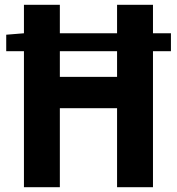

<svg xmlns="http://www.w3.org/2000/svg" viewBox="-20 -782 740 802"><path d="M694 -643H619V-762H469V-643H230V-762H80V-643L6 -637V-568H80V0H230V-330H469V0H619V-568H694ZM469 -461H230V-568H469Z"/></svg>

Font: Kawkab Mono
Style: Bold
Weight: 700
Monospace: yes
Designer: Abdullah Arif
Foundry: Abdullah Arif
Version: Version 1.000;PS 000.500;hotconv 1.0.88;makeotf.lib2.5.64775